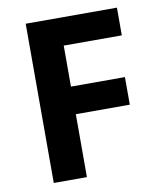

<svg xmlns="http://www.w3.org/2000/svg" viewBox="-77 -728 666 790"><g transform="rotate(-10 256.0 -332.5)"><path d="M222.4 -262.9V0H83.9V-665.3H465.1V-549.5H222.4V-378.2H447.9V-262.9Z"/></g></svg>

Font: Khula
Style: Bold
Weight: 700
Designer: Erin McLaughlin, Steve Matteson
Version: Version 1.000;PS 1.0;hotconv 1.0.72;makeotf.lib2.5.5900; ttf